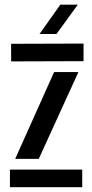

<svg xmlns="http://www.w3.org/2000/svg" viewBox="-20 -782 386 802"><path d="M21.5 0V-73.5H323.5V0ZM26.5 -525.5V-599L329 -600V-526.5ZM43.5 -118.5 206 -481H307.5L142 -118.5ZM145 -640 232 -762.5H305L216 -640Z"/></svg>

Font: Big Shoulders Stencil Text Thin SemiBold
Style: Regular
Weight: 600
Version: Version 2.001